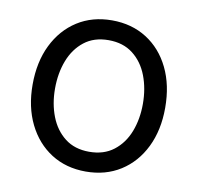

<svg xmlns="http://www.w3.org/2000/svg" viewBox="-67 -618 723 700"><g transform="rotate(10 294.0 -268.0)"><path d="M293.5 11.7Q220.7 11.7 165.5 -23.4Q110.4 -58.6 79.3 -121.6Q48.3 -184.6 48.3 -267.1Q48.3 -351.1 79.3 -414.3Q110.4 -477.5 165.5 -512.7Q220.7 -547.9 293.5 -547.9Q366.7 -547.9 422.1 -512.7Q477.5 -477.5 508.3 -414.3Q539.1 -351.1 539.1 -267.1Q539.1 -184.6 508.3 -121.6Q477.5 -58.6 422.1 -23.4Q366.7 11.7 293.5 11.7ZM293.5 -61.5Q347.7 -61.5 384 -89.6Q420.4 -117.7 438.5 -164.3Q456.5 -210.9 456.5 -267.1Q456.5 -323.7 438.5 -370.8Q420.4 -418 384 -446.3Q347.7 -474.6 293.5 -474.6Q239.7 -474.6 203.6 -446.3Q167.5 -418 149.4 -371.1Q131.3 -324.2 131.3 -267.1Q131.3 -210.9 149.4 -164.3Q167.5 -117.7 203.6 -89.6Q239.7 -61.5 293.5 -61.5Z"/></g></svg>

Font: V-Inter
Style: Regular-375
Weight: 375
Designer: Rasmus Andersson
Foundry: rsms
Version: Version 4.000;git-4146feb